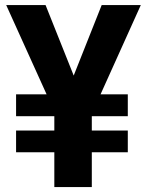

<svg xmlns="http://www.w3.org/2000/svg" viewBox="-20 -754 593 774"><path d="M277.1 -449.4 389.9 -733.5H547.6L385.4 -373.8H495.2V-285.6H350.1V-227.7H495.2V-140.1H350.1V0H199V-140.1H44.8V-227.7H199V-285.6H44.8V-373.8H167.8L5 -733.5H163.7Z"/></svg>

Font: Vazir FD
Style: Bold
Weight: 700
Foundry: DejaVu fonts team - Redesigned by Saber Rastikerdar
Version: Version 21.10;October 20, 2019;FontCreator 12.0.0.2547 64-bi